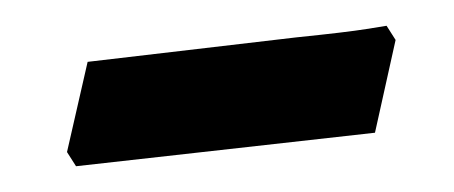

<svg xmlns="http://www.w3.org/2000/svg" viewBox="-20 -328 352 149"><path d="M287 -297 271 -225 39 -199 32 -210 48 -280 210 -299Q249 -303 264.5 -305.5Q280 -308 280 -308Z"/></svg>

Font: Alegreya SemiBold
Style: Italic
Weight: 600
Italic angle: -7°
Designer: Juan Pablo del Peral
Foundry: Huerta Tipografica
Version: Version 2.009